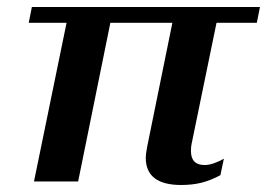

<svg xmlns="http://www.w3.org/2000/svg" viewBox="-20 -518 762 548"><path d="M396 -68Q396 -77 400 -99L472 -453H295L203 0H77L170 -453H62L71 -498H722L713 -453H598L527 -108Q525 -100 525 -87Q525 -47 564 -47Q577 -47 592 -52.5Q607 -58 619 -65L609 -18Q581 -3 555 3.5Q529 10 497 10Q396 10 396 -68Z"/></svg>

Font: Trirong SemiBold
Style: Italic
Weight: 600
Italic angle: -12°
Designer: Katatrad Team
Foundry: CadsonDemak
Version: Version 1.001